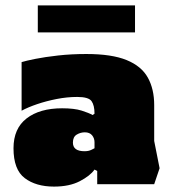

<svg xmlns="http://www.w3.org/2000/svg" viewBox="-20 -681 635 711"><path d="M180 10Q113 10 71.5 -21.5Q30 -53 30 -132Q30 -205 78.5 -242.5Q127 -280 210 -280Q255 -280 282 -271.5Q309 -263 323 -255L330 -260Q330 -291 319 -306.5Q308 -322 266 -322Q229 -322 190.5 -314.5Q152 -307 118 -295.5Q84 -284 60 -271V-451Q76 -456 111 -463Q146 -470 195 -475.5Q244 -481 300 -481Q394 -481 449 -458.5Q504 -436 527.5 -393.5Q551 -351 551 -292V-159L571 -58L551 1H340V-48L330 -53Q314 -30 275.5 -10Q237 10 180 10ZM293 -121Q308 -121 318 -126Q328 -131 330 -132V-154Q330 -169 321 -180Q312 -191 294 -191Q278 -191 264 -182.5Q250 -174 250 -153Q250 -121 293 -121ZM120 -561V-661H480V-561Z"/></svg>

Font: Rowdies
Style: Bold
Weight: 700
Designer: Jaikishan Patel
Version: Version 1.000; ttfautohint (v1.8.3)